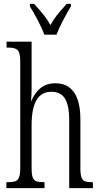

<svg xmlns="http://www.w3.org/2000/svg" viewBox="-20 -976 524 996"><path d="M13 -31H21Q47 -31 60 -36Q73 -41 79 -56.5Q85 -72 85 -105V-657Q85 -702 72 -715.5Q59 -729 26 -729H14V-760H144V-514Q144 -489 141 -453H143Q159 -493 189.5 -518.5Q220 -544 268 -544Q331 -544 364 -497Q397 -450 397 -356V-104Q397 -72 402.5 -56.5Q408 -41 420 -36Q432 -31 457 -31H462V0H339V-355Q339 -428 317.5 -464Q296 -500 246 -500Q144 -500 144 -327V-102Q144 -70 150 -55Q156 -40 169 -35.5Q182 -31 208 -31H211V0H13ZM135 -943V-956H157Q192 -917 209 -895.5Q226 -874 242 -846Q257 -874 274 -895.5Q291 -917 326 -956H348V-943Q329 -912 307 -870Q285 -828 273 -796H210Q199 -827 177 -869Q155 -911 135 -943Z"/></svg>

Font: Noto Serif CondLight
Style: Regular
Weight: 300
Width: 3
Designer: Monotype Design Team
Foundry: Monotype Imaging Inc.
Version: Version 1.001